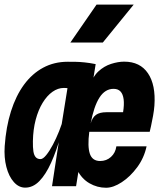

<svg xmlns="http://www.w3.org/2000/svg" viewBox="-53 -832 711 858"><path d="M349.5 -446.5Q360.5 -488.5 386.2 -512.5Q412 -536.5 443.5 -546.5Q475 -556.5 502 -556.5Q573 -556.5 608.2 -504.5Q643.5 -452.5 637 -360Q635.5 -339.5 631 -314.5Q626.5 -289.5 622 -269.2Q617.5 -249 616 -243H346Q337.5 -177.5 348.5 -145Q359.5 -112.5 394.5 -112.5Q423 -112.5 443 -130.8Q463 -149 467 -178H602Q591 -126.5 560 -84.5Q529 -42.5 491.2 -17.8Q453.5 7 421 7Q381.5 7 346.8 -13Q312 -33 292.2 -72.5Q272.5 -112 276 -170.5ZM352 -280Q359.5 -307 376 -318.8Q392.5 -330.5 422.5 -330.5H497Q502.5 -365 499.5 -388.2Q496.5 -411.5 485.5 -423.2Q474.5 -435 454.5 -435Q416.5 -435 391.5 -396Q366.5 -357 352 -280ZM59.5 6.5Q31 6.5 8.8 -18.5Q-13.5 -43.5 -24.5 -85.8Q-35.5 -128 -32 -179Q-26 -265 -4 -334.5Q18 -404 54.2 -453.5Q90.5 -503 139.8 -529.5Q189 -556 249.5 -556Q265.5 -556 284 -555.8Q302.5 -555.5 324.8 -553.2Q347 -551 374.5 -545.5L319 -446.5L285.5 -419Q277 -429 265.2 -434Q253.5 -439 232 -439Q206 -439 181.5 -421.8Q157 -404.5 137.5 -372.5Q118 -340.5 106.5 -297Q95 -253.5 94 -201Q93.5 -173.5 96.2 -155.8Q99 -138 106.8 -129.5Q114.5 -121 128 -121Q139 -121 153.5 -138.8Q168 -156.5 183 -184.8Q198 -213 211 -245.5Q224 -278 231.5 -307.5L248.5 -277.5L218.5 -226Q199 -157 175.2 -104.5Q151.5 -52 123 -22.8Q94.5 6.5 59.5 6.5ZM179.5 0 204.5 -164 252 -459.5 306.5 -534 374.5 -545.5 287 0ZM261.5 -642 378.5 -811.5H544.5L406.5 -642Z"/></svg>

Font: Spline Sans Mono
Style: Italic
Weight: 400
Italic angle: -4°
Monospace: yes
Designer: Eben Sorkin, Mirko Velimirovic
Foundry: Sorkin Type
Version: Version 1.004